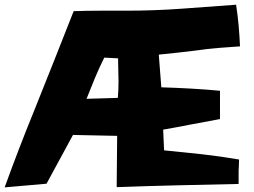

<svg xmlns="http://www.w3.org/2000/svg" viewBox="-50 -771 1079 815"><path d="M968.8 -574.2Q921.9 -571.3 875.5 -567.4Q829.1 -563.5 782.2 -556.6Q743.2 -551.8 703.1 -547.4Q663.1 -543 624 -539.1L634.8 -400.4Q698.2 -398.4 759.8 -395Q821.3 -391.6 883.8 -385.7V-265.6Q823.2 -254.9 763.7 -243.2Q704.1 -231.4 642.6 -220.7L646.5 -132.8L807.6 -116.2Q836.9 -112.3 865.2 -108.9Q893.6 -105.5 916 -101.6Q941.4 -97.7 964.8 -93.8Q963.9 -79.1 963.9 -67.4Q962.9 -56.6 962.9 -45.9Q962.9 -35.2 962.9 -29.3V9.8Q833 12.7 704.6 15.6Q576.2 18.6 445.3 23.4L447.3 -194.3L259.8 -198.2L147.5 8.8L-30.3 24.4Q-1 -56.6 29.8 -136.7Q60.5 -216.8 92.8 -295.9Q178.7 -509.8 262.7 -723.6Q318.4 -725.6 374 -725.6Q429.7 -725.6 485.4 -725.6Q602.5 -725.6 718.8 -733.9Q835 -742.2 952.1 -751Q959 -707 962.9 -663.1Q966.8 -619.1 968.8 -574.2ZM453.1 -424.8Q453.1 -450.2 452.1 -474.6Q451.2 -499 451.2 -523.4L392.6 -526.4Q371.1 -483.4 353 -439.9Q335 -396.5 317.4 -351.6L450.2 -355.5Q453.1 -388.7 453.1 -424.8Z"/></svg>

Font: Slackey
Style: Regular
Weight: 400
Designer: Squid
Foundry: Font Diner, Inc DBA Sideshow
Version: Version 1.001